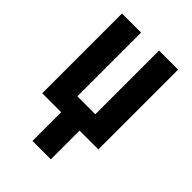

<svg xmlns="http://www.w3.org/2000/svg" viewBox="-219 -640 931 931"><g transform="rotate(45 246.0 -175.0)"><path d="M183 0H53V-547H184V-110H307V-547H438V0H309V197H183Z"/></g></svg>

Font: Noto Sans Display ExtraCondensed
Style: Bold
Weight: 700
Width: 2
Designer: Monotype Design Team
Foundry: Monotype Imaging Inc.
Version: Version 2.003